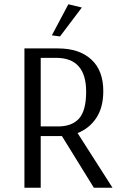

<svg xmlns="http://www.w3.org/2000/svg" viewBox="-20 -876 579 896"><path d="M299 -856 362 -841 260 -706 222 -711ZM242 -606H170V-286H251Q316 -286 349 -323Q382 -360 382 -448Q382 -606 242 -606ZM251 -650Q350 -650 406 -598.5Q462 -547 462 -451Q462 -374 429 -325Q396 -276 342 -255L505 0H418L269 -241H170V0H94V-650Z"/></svg>

Font: Arsenal
Style: Regular
Weight: 400
Designer: Andrij Shevchenko
Foundry: Stairsfor.com
Version: Version 1.000